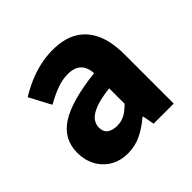

<svg xmlns="http://www.w3.org/2000/svg" viewBox="-150 -731 898 898"><g transform="rotate(-45 299.0 -282.0)"><path d="M216 14Q165 14 127.5 -8.5Q90 -31 69.5 -69.5Q49 -108 49 -156Q49 -246 125 -295.5Q201 -345 368 -364Q367 -389 357.5 -408Q348 -427 328.5 -437.5Q309 -448 278 -448Q241 -448 204 -434Q167 -420 126 -397L69 -504Q105 -526 143 -542.5Q181 -559 222.5 -568.5Q264 -578 308 -578Q381 -578 430 -550Q479 -522 505 -466Q531 -410 531 -325V0H398L387 -58H382Q347 -27 305.5 -6.5Q264 14 216 14ZM271 -113Q300 -113 323 -126Q346 -139 368 -162V-264Q307 -257 270.5 -243Q234 -229 219 -210Q204 -191 204 -168Q204 -139 222.5 -126Q241 -113 271 -113Z"/></g></svg>

Font: Noto Sans TC Thin ExtraBold
Style: Regular
Weight: 800
Version: Version 2.004-H2;hotconv 1.0.118;makeotfexe 2.5.65603